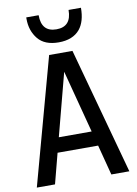

<svg xmlns="http://www.w3.org/2000/svg" viewBox="-108 -1106 838 1175"><g transform="rotate(-10 310.5 -518.5)"><path d="M481 -852ZM310 -852Q223 -852 181.5 -903Q140 -954 140 -1027V-1037H217Q217 -933 310 -933Q403 -933 403 -1037H480Q480 -952 442 -905Q398 -852 310 -852ZM598 0H486L437 -188H185L136 0H23L238 -786H383ZM413 -280 311 -669 209 -280Z"/></g></svg>

Font: Tanohe Sans Medium
Style: Regular
Weight: 500
Designer: Village Type and Design LLC
Foundry: Cooper Hewitt Smithsonian Design Museum
Version: Version 1.00;September 29, 2021;FontCreator 13.0.0.2655 64-b